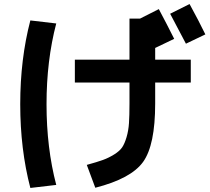

<svg xmlns="http://www.w3.org/2000/svg" viewBox="-20 -865 1040 949"><path d="M841 -673 747 -628V-629V-570H923V-457H747V-353Q747 -148 687.5 -65Q628 18 451 63L409 -50Q460 -64 489 -74.5Q518 -85 545 -102Q572 -119 584 -137Q596 -155 605.5 -187Q615 -219 617.5 -256.5Q620 -294 620 -353V-457H350V-570H620V-773H672L765 -820Q806 -743 841 -673ZM995 -695 899 -649Q845 -753 821 -797L917 -845Q963 -761 995 -695ZM130 -764 258 -749Q210 -566 210 -350Q210 -134 258 49L130 64Q80 -127 80 -350Q80 -573 130 -764Z"/></svg>

Font: Mplus 1p Bold
Style: Bold
Weight: 700
Version: Version 1.061